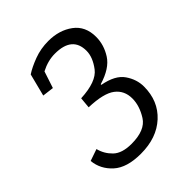

<svg xmlns="http://www.w3.org/2000/svg" viewBox="-192 -639 888 888"><g transform="rotate(-45 252.0 -195.0)"><path d="M137 -362 81 -369 109 -479Q138 -498 182 -514.5Q226 -531 276 -531Q347 -531 396.5 -494.5Q446 -458 446 -388Q446 -336 416 -289Q386 -242 306 -218V-214Q382 -200 411 -158Q440 -116 440 -69Q440 25 377 83Q314 141 210 141Q119 141 73.5 100Q28 59 22 0L80 -20Q90 20 120 49Q150 78 212 78Q301 78 332 29Q363 -20 363 -68Q363 -120 324.5 -149.5Q286 -179 191 -182L196 -236Q300 -241 334.5 -286.5Q369 -332 369 -374Q369 -468 256 -468Q210 -468 164 -444Z"/></g></svg>

Font: Zilla Slab
Style: Italic
Weight: 400
Italic angle: -6°
Designer: Typotheque.com
Foundry: Typotheque type foundry
Version: Version 1.1; 2017; ttfautohint (v1.6)